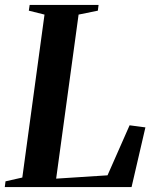

<svg xmlns="http://www.w3.org/2000/svg" viewBox="-34 -763 634 783"><path d="M-14.5 0 -11.5 -23.5 57 -39 147.5 -703.5 83.5 -719.5 87 -743H368L365 -719.5L286.5 -703.5L195 -34.5L404.5 -48L494.5 -252L559 -243.5L502.5 0Z"/></svg>

Font: Merriweather 120pt SemiBold
Style: Italic
Weight: 600
Italic angle: -7.8°
Version: Version 2.101